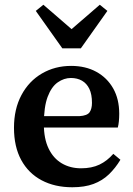

<svg xmlns="http://www.w3.org/2000/svg" viewBox="-20 -776 563 810"><path d="M285 14Q211 14 155.5 -15.5Q100 -45 69.5 -101Q39 -157 39 -237Q39 -316 70.5 -375Q102 -434 157 -466Q212 -498 280 -498Q341 -498 386.5 -473Q432 -448 457.5 -403Q483 -358 483 -296Q483 -279 481.5 -264Q480 -249 477 -238H99V-286H315Q348 -288 358 -302.5Q368 -317 368 -342Q368 -378 357 -401Q346 -424 326 -435.5Q306 -447 279 -447Q250 -447 223.5 -428.5Q197 -410 181 -367.5Q165 -325 165 -252Q165 -191 185 -149.5Q205 -108 240.5 -87Q276 -66 322 -66Q367 -66 399.5 -81.5Q432 -97 458 -127L488 -102Q467 -67 439.5 -40.5Q412 -14 374.5 0Q337 14 285 14ZM163 -756 326 -615H238L401 -756L433 -730L321 -572H243L131 -730Z"/></svg>

Font: Source Serif 4 18pt SemiBold
Style: Regular
Weight: 600
Designer: Frank Grießhammer
Foundry: Adobe Systems Incorporated
Version: Version 4.004;hotconv 1.0.116;makeotfexe 2.5.65601